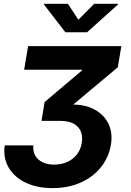

<svg xmlns="http://www.w3.org/2000/svg" viewBox="-20 -779 679 998"><path d="M253.4 198.7Q172.4 198.7 113.3 170.4Q54.2 142.1 24.9 91.8Q-4.4 41.5 4.4 -23.4H153.3Q150.4 6.8 163.1 29.5Q175.8 52.2 201.4 64.5Q227.1 76.7 261.7 76.7Q297.9 76.7 328.1 63.5Q358.4 50.3 378.7 25.1Q398.9 0 404.8 -35.6Q410.6 -67.4 400.9 -93.5Q391.1 -119.6 364.3 -135.3Q337.4 -150.9 290.5 -150.9H195.8L211.9 -248.5L405.8 -412.6L406.2 -416.5H105.5L126 -539.1H610.8L592.3 -429.2L318.8 -200.7L314 -232.4Q397.5 -242.7 455.6 -217.3Q513.7 -191.9 540.5 -142.1Q567.4 -92.3 556.6 -27.3Q545.4 40 503.9 91.1Q462.4 142.1 398.2 170.4Q334 198.7 253.4 198.7ZM333 -759.3 387.2 -676.3 469.7 -759.3H594.2L593.8 -756.3L432.6 -611.3H319.8L208 -756.3L208.5 -759.3Z"/></svg>

Font: Inter 18pt
Style: Bold Italic
Weight: 700
Italic angle: -9.3988°
Designer: Rasmus Andersson
Foundry: rsms
Version: Version 4.001;git-66647c0bb